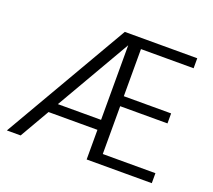

<svg xmlns="http://www.w3.org/2000/svg" viewBox="-119 -855 1119 1011"><g transform="rotate(20 441.0 -350.0)"><path d="M216 -222H458V-640ZM528 -644V-380H793V-324H528V-56H823V0H458V-166H184L88 0H11L417 -700H823V-644Z"/></g></svg>

Font: SVN-Poppins Light
Style: Regular
Weight: 300
Designer: Ninad Kale (Devanagari), Jonny Pinhorn (Latin)
Foundry: Indian Type Foundry
Version: Version 3.002 2017; ttfautohint (v1.8.3)